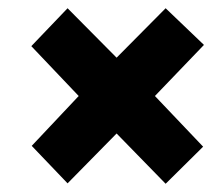

<svg xmlns="http://www.w3.org/2000/svg" viewBox="-20 -586 530 466"><path d="M382 -566 475 -477 356 -353 473 -230 382 -140 263 -262 144 -141 57 -232 171 -353 56 -474 144 -566 263 -446Z"/></svg>

Font: Noto Sans Display Condensed Black
Style: Italic
Weight: 900
Width: 3
Italic angle: -192°
Designer: Monotype Design Team
Foundry: Monotype Imaging Inc.
Version: Version 1.900